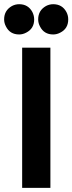

<svg xmlns="http://www.w3.org/2000/svg" viewBox="-67 -916 352 936"><path d="M-46.9 -821.3Q-46.9 -865.2 -8.8 -886.7Q7.8 -895.5 26.4 -895.5Q70.3 -895.5 90.8 -857.4Q99.6 -839.8 99.6 -821.3Q99.6 -776.4 60.5 -756.8Q43.9 -748 26.4 -748Q-18.6 -748 -38.1 -787.1Q-46.9 -803.7 -46.9 -821.3ZM119.1 -821.3Q119.1 -865.2 157.2 -886.7Q173.8 -895.5 192.4 -895.5Q236.3 -895.5 256.8 -857.4Q265.6 -840.8 265.6 -821.3Q265.6 -776.4 226.6 -756.8Q210 -748 192.4 -748Q147.5 -748 127.9 -787.1Q119.1 -803.7 119.1 -821.3ZM41 0V-683.6H178.7V0Z"/></svg>

Font: Post No Bills Jaffna ExtraBold
Style: Regular
Weight: 800
Designer: Kosala Senevirathne, Siva Puranthara, Lasantha Premarathna, Tharique Azeez
Foundry: Mooniak
Version: Version 1.220 ; ttfautohint (v1.6)